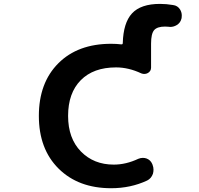

<svg xmlns="http://www.w3.org/2000/svg" viewBox="-20 -992 1040 1001"><path d="M559.6 -763.7Q586.9 -763.7 612.3 -760.7Q620.1 -759.8 620.1 -767.6Q623 -873 668 -921.9Q713.9 -971.7 814.5 -971.7Q847.7 -971.7 881.8 -965.8Q906.2 -962.9 918.9 -942.4Q927.7 -927.7 927.7 -911.1Q927.7 -904.3 926.8 -897.5L925.8 -894.5Q920.9 -873 901.4 -861.3Q885.7 -851.6 867.2 -851.6Q863.3 -851.6 858.4 -852.5Q849.6 -853.5 840.8 -853.5Q799.8 -853.5 783.7 -835Q767.6 -816.4 767.6 -764.6V-639.6Q767.6 -621.1 751 -611.3Q742.2 -606.4 732.4 -606.4Q724.6 -606.4 716.8 -609.4Q650.4 -640.6 585 -640.6Q466.8 -640.6 400.9 -573.7Q335 -506.8 335 -387.7Q335 -270.5 401.9 -202.1Q468.8 -133.8 573.2 -133.8Q636.7 -133.8 701.2 -164.1Q712.9 -168.9 724.6 -168.9Q734.4 -168.9 743.2 -166Q764.6 -158.2 773.4 -137.7L775.4 -132.8Q780.3 -120.1 780.3 -107.4Q780.3 -96.7 777.3 -85.9Q768.6 -61.5 747.1 -50.8Q661.1 -10.7 559.6 -10.7Q388.7 -10.7 285.6 -112.8Q182.6 -214.8 182.6 -387.7Q182.6 -560.5 284.2 -662.1Q385.7 -763.7 559.6 -763.7Z"/></svg>

Font: Gen Jyuu Gothic Monospace Bold
Style: Bold
Weight: 700
Designer: [Source Han Sans]
Ryoko NISHIZUKA  (kana & ideographs); Paul D. Hunt (Latin, Greek & Cyrillic); Wenlong ZHANG  (bopomofo
Version: Version 1.002.20150607